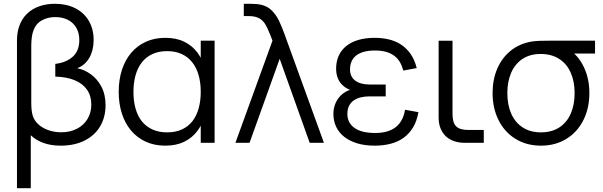

<svg xmlns="http://www.w3.org/2000/svg" viewBox="-20 -755 3189 1015"><path d="M69.7 -540Q69.7 -582.8 81.7 -616.7Q94.7 -654.2 121.2 -680.8Q147.8 -707.3 186.1 -721.2Q224.3 -735 270.7 -735Q330.8 -735 377.2 -711.8Q423.7 -688.5 449.3 -645.1Q475 -601.7 475 -543.3Q475 -490 452.9 -450.5Q430.8 -411 388.3 -394.3Q425.2 -387.2 459.5 -362.9Q493.8 -338.7 515.9 -297.1Q538 -255.5 538 -199.3Q538 -135.8 509.6 -87.5Q481.2 -39.2 427.6 -12.1Q374 15 300.3 15Q249.8 15 209.9 0.7Q170 -13.7 142.7 -40V240H69.7ZM303.7 -55.7Q350 -55.7 386.1 -74Q422.2 -92.3 442.4 -125.8Q462.7 -159.2 462.7 -202.7Q462.7 -248.8 439.6 -281.4Q416.5 -314 373.8 -331.3Q331 -348.7 272.3 -350V-417.3Q329.7 -424 364.5 -455.2Q399.3 -486.3 399.3 -543Q399.3 -580.7 383.4 -608.1Q367.5 -635.5 338.8 -650.1Q310 -664.7 272.3 -664.7Q231.7 -664.7 200.4 -646.9Q169.2 -629.2 156.3 -592.7Q145.3 -562.3 145.3 -511.7V-211Q145.3 -169.3 153 -143.7Q161.3 -116.8 183.8 -96.8Q206.2 -76.8 237.7 -66.2Q269.2 -55.7 303.7 -55.7Z M1114.5 -540V0H1041.2V-540ZM853.5 -555Q912.7 -555 955.2 -533.8Q997.8 -512.7 1025.4 -474.7Q1053 -436.7 1066 -384.2Q1079 -331.8 1079 -269.3Q1079 -206.5 1065.7 -154.1Q1052.3 -101.7 1024.6 -64.2Q996.8 -26.7 954.4 -5.8Q912 15 853.5 15Q796 15 750.4 -6Q704.8 -27 673.1 -64.6Q641.3 -102.2 624.4 -154.5Q607.5 -206.8 607.5 -269.3Q607.5 -333 624.6 -385.7Q641.7 -438.3 673.6 -475.8Q705.5 -513.3 751.1 -534.2Q796.7 -555 853.5 -555ZM863.5 -484.7Q818.7 -484.7 785.2 -469Q751.7 -453.3 729.6 -424.8Q707.5 -396.3 696.5 -356.8Q685.5 -317.3 685.5 -269.3Q685.5 -220.7 696.6 -181.1Q707.7 -141.5 729.9 -113.7Q752.2 -85.8 785.7 -70.6Q819.2 -55.3 863.5 -55.3Q909 -55.3 942.4 -71Q975.8 -86.7 997.8 -115.1Q1019.7 -143.5 1030.4 -182.9Q1041.2 -222.3 1041.2 -269.3Q1041.2 -318.2 1029.9 -357.9Q1018.7 -397.7 996.2 -425.8Q973.8 -454 940.7 -469.3Q907.5 -484.7 863.5 -484.7Z M1420.5 -540Q1417.5 -548 1414.6 -555.4Q1411.7 -562.8 1409 -570Q1393.3 -609.7 1380.8 -629.3Q1368.2 -649 1347.9 -659.5Q1327.7 -670 1294.2 -670H1268.8V-735H1301.8Q1338.2 -735 1361.2 -729.7Q1394 -722.3 1417 -699.3Q1440 -676.3 1454.8 -645.5Q1469.7 -614.7 1488 -564.2Q1490 -558.3 1492.1 -552.2Q1494.2 -546 1496.5 -540L1692.5 0H1617.2L1458.5 -444L1299.2 0H1224.5Z M1961 15Q2006.7 15 2045.4 4.9Q2084.2 -5.2 2114 -26.8Q2143.8 -48.3 2163.8 -81.8Q2183.8 -115.3 2192 -162L2121.2 -174.8Q2116.3 -144.7 2104.2 -121.8Q2092 -98.8 2072.3 -83.2Q2052.5 -67.7 2025.3 -59.8Q1998.2 -52 1963.5 -52Q1891.4 -52 1853.9 -78.8Q1816.4 -105.7 1816.4 -152.7Q1816.4 -178.2 1825.4 -195.8Q1834.5 -213.3 1850.4 -224.4Q1866.4 -235.5 1887.9 -240.5Q1909.4 -245.5 1934.4 -245.5H2019V-308.2H1934.4Q1910.4 -308.2 1891.1 -313.3Q1871.9 -318.5 1858.3 -328.5Q1844.7 -338.5 1837.5 -353.4Q1830.4 -368.3 1830.4 -388Q1830.4 -411.7 1838.4 -430.1Q1846.4 -448.5 1862.7 -461.4Q1879 -474.3 1903.9 -481.2Q1928.7 -488 1962.7 -488Q1997 -488 2022.3 -480.5Q2047.5 -473 2065.4 -459.2Q2083.3 -445.3 2094.5 -425.8Q2105.7 -406.3 2112 -382L2183 -395Q2171.7 -440.3 2149.8 -471Q2127.8 -501.7 2098.6 -520.3Q2069.3 -539 2034.1 -547Q1998.8 -555 1960.7 -555Q1912 -555 1874.1 -543.8Q1836.2 -532.5 1810.1 -511.3Q1784 -490.2 1770.4 -460Q1756.9 -429.8 1756.9 -392.2Q1756.9 -367.2 1763.8 -347.2Q1770.7 -327.3 1783.5 -312.4Q1796.4 -297.5 1814.5 -287.3Q1832.7 -277.2 1855.4 -271.7L1854.7 -284.3Q1832.5 -282.8 1812.4 -272.5Q1792.2 -262.2 1776.5 -245Q1760.9 -227.8 1751.7 -204.3Q1742.5 -180.8 1742.5 -152.7Q1742.5 -115.5 1757.1 -84.7Q1771.7 -53.8 1799.8 -31.7Q1827.9 -9.5 1868.4 2.8Q1908.9 15 1961 15Z M2537.5 -68H2456.5Q2433.3 -68 2417.2 -72.7Q2401.2 -77.3 2391.2 -87.5Q2381.2 -97.7 2376.7 -113.9Q2372.2 -130.2 2372.2 -153.7V-539.7H2298.8V-143.7V-133.3Q2298.8 -102.5 2308.4 -77.6Q2318 -52.7 2335.8 -35.6Q2353.5 -18.5 2379.3 -9.2Q2405.2 0 2437.2 0H2447.5H2537.5Z M2839.7 15Q2763.5 15 2705.4 -20.8Q2647.3 -56.5 2615.7 -119.8Q2584 -183 2584 -263Q2584 -334.5 2608.8 -392.1Q2633.7 -449.7 2679.7 -486.8Q2725.7 -523.8 2788.3 -535Q2807.3 -538.3 2833.1 -539.2Q2858.8 -540 2893 -540H3125.7V-472H2963.7L2988 -493.3Q3037.5 -461.2 3066.6 -400.2Q3095.7 -339.2 3095.7 -263Q3095.7 -182.8 3063.9 -119.7Q3032.2 -56.5 2974 -20.8Q2915.8 15 2839.7 15ZM2839.7 -55.3Q2896.7 -55.3 2936.8 -81.4Q2976.8 -107.5 2997.2 -154.3Q3017.7 -201.2 3017.7 -263Q3017.7 -324 2997.2 -370.5Q2976.8 -417 2936.7 -443.2Q2896.5 -469.3 2839.7 -469.7Q2782 -470 2742 -443.3Q2702 -416.7 2682 -369.7Q2662 -322.7 2662 -263Q2662 -200.3 2682.9 -153.5Q2703.8 -106.7 2743.8 -81Q2783.8 -55.3 2839.7 -55.3Z"/></svg>

Font: Vela Sans GX ExtLt
Style: Regular
Weight: 200
Designer: Principal design: Mikhail Sharanda - project Manrope.
Design modification: Ravid Balaliev
Foundry: Mikhail Sharanda
Version: Version 1.001